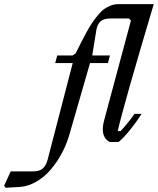

<svg xmlns="http://www.w3.org/2000/svg" viewBox="-215 -681 758 921"><path d="M13.7 84 133.8 -378.4H49.8L59.6 -415H133.3L147.9 -424.8Q165 -459.5 175.8 -480.7Q186.5 -502 201.9 -529.8Q217.3 -557.6 229 -574.5Q240.7 -591.3 256.1 -609.9Q271.5 -628.4 285.6 -638.2Q299.8 -647.9 316.7 -654.5Q333.5 -661.1 351.1 -661.1H522.5Q378.4 -178.2 349.6 -52.2H363.3Q396 -86.4 430.2 -134.8H464.4Q440.4 -97.2 409.4 -58.6Q378.4 -20 354 0H311Q263.2 -25.4 284.7 -104.5L413.1 -582.5L403.3 -592.3H314Q282.2 -592.3 266.8 -577.9Q251.5 -563.5 247.1 -536.6L227.5 -415H312.5L302.7 -378.4H216.8L117.2 -33.2Q104 12.2 81.1 54.9Q58.1 97.7 27.8 133.1Q-2.4 168.5 -41.5 190.9Q-80.6 213.4 -121.1 215.8L-188 219.7L-195.3 210L-163.6 141.1H-55.7Q-24.4 141.1 -8.8 126.2Q6.8 111.3 13.7 84Z"/></svg>

Font: Happy Times at the IKOB Italic
Style: Regular
Weight: 400
Designer: Lucas Le Bihan
Foundry: Lucas Le Bihan
Version: Version 1.000;PS 1.0;hotconv 1.0.88;makeotf.lib2.5.647800